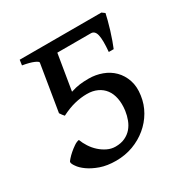

<svg xmlns="http://www.w3.org/2000/svg" viewBox="-116 -535 625 649"><g transform="rotate(-30 197.0 -210.5)"><path d="M338.9 -130.4Q334.5 -98.6 318.8 -71.5Q303.2 -44.4 278.8 -24.2Q254.4 -3.9 223.4 7.6Q192.4 19 157.2 19Q122.6 19 96.4 9.8Q70.3 0.5 53 -12Q35.6 -24.4 27.3 -37.1Q19.5 -47.9 19.5 -54.2V-55.7Q20 -57.6 26.6 -65.2Q33.2 -72.8 42.7 -81.1Q52.2 -89.4 63 -96.7Q73.7 -104 82.5 -105Q87.9 -90.3 97.4 -75.7Q106.9 -61 119.6 -49.6Q132.3 -38.1 147.5 -30.8Q162.6 -23.4 179.2 -23.4Q200.7 -23.4 216.3 -30.8Q231.9 -38.1 242.4 -50.3Q252.9 -62.5 259 -78.6Q265.1 -94.7 267.6 -112.3Q271 -138.7 266.8 -159.7Q262.7 -180.7 251.7 -195.3Q240.7 -210 223.4 -218Q206.1 -226.1 183.6 -226.1Q159.7 -226.1 135 -220Q110.4 -213.9 82.5 -199.7Q80.1 -202.1 75.9 -207.5Q71.8 -212.9 70.3 -215.8V-216.3L69.3 -215.8L99.1 -397.5Q99.6 -401.9 85 -408.2Q70.3 -414.6 42 -419.4L44.9 -439.9H363.8L375 -431.6Q373 -422.4 368.9 -406.2Q364.7 -390.1 359.4 -372.6Q354 -355 348.1 -338.6Q342.3 -322.3 337.9 -312H318.8Q322.8 -357.4 318.1 -377.2Q313.5 -397 297.9 -397H167L144 -257.8Q164.1 -264.2 179.4 -266.1Q194.8 -268.1 214.8 -268.1Q241.7 -268.1 266.4 -259Q291 -250 308.6 -232.4Q326.2 -214.8 335 -189.2Q343.8 -163.6 338.9 -130.4Z"/></g></svg>

Font: Akkhara
Style: Italic
Weight: 400
Italic angle: -7°
Designer: J. Victor Gaultney
Version: Version 1.00 June 13, 2006, initial release